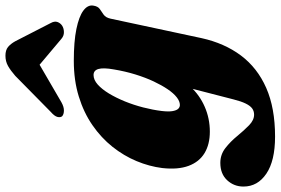

<svg xmlns="http://www.w3.org/2000/svg" viewBox="-234 -594 1030 705"><g transform="rotate(-90 280.5 -241.0)"><path d="M493.5 -15.5Q475 68.5 429.8 129Q384.5 189.5 310.8 222Q237 254.5 132 254.5Q43 254.5 -4.2 222.5Q-51.5 190.5 -51.5 138.5Q-51.5 103.5 -28.2 78.5Q-5 53.5 35.5 53.5Q66 53.5 90 72.2Q114 91 134.2 115.8Q154.5 140.5 173.5 159Q192.5 177.5 212.5 177.5Q225.5 177.5 235.2 170.5Q245 163.5 253.2 146.8Q261.5 130 268.5 102L334 -152L359.5 -137Q347 -91 315.8 -56.8Q284.5 -22.5 241.5 -3.8Q198.5 15 150 15Q103.5 15 71.2 -4.5Q39 -24 24.5 -63Q10 -102 16.5 -160Q22.5 -207.5 42 -254.2Q61.5 -301 94.5 -342.5Q127.5 -384 173.8 -416Q220 -448 279.2 -466.2Q338.5 -484.5 410 -484.5Q481 -484.5 527 -475Q573 -465.5 594.5 -449.5Q616 -433.5 613 -413.5Q610.5 -396 600.2 -389Q590 -382 579.5 -374.8Q569 -367.5 565 -349.5ZM226 -162Q223 -137 225.5 -122.2Q228 -107.5 234 -101.2Q240 -95 248 -95Q261.5 -95 276.2 -106.5Q291 -118 305.8 -139.8Q320.5 -161.5 334.5 -191.2Q348.5 -221 360 -258Q371.5 -295 378.5 -337Q385.5 -376 380.2 -394Q375 -412 358 -412Q340.5 -412 323.2 -396.8Q306 -381.5 290.2 -355.5Q274.5 -329.5 261.2 -297Q248 -264.5 239 -229.5Q230 -194.5 226 -162ZM454 -644H355.5L491 -530Q502 -520.5 515.8 -520.8Q529.5 -521 539.5 -527.5Q549 -534 552.8 -544.8Q556.5 -555.5 549 -569L482 -699.5Q472.5 -716.5 461 -726Q449.5 -735.5 429 -735.5Q408 -735.5 391.2 -726Q374.5 -716.5 355 -699.5L222.5 -569Q207 -555.5 204.2 -544.8Q201.5 -534 206.5 -527.5Q213.5 -521 227.2 -520.8Q241 -520.5 258 -530Z"/></g></svg>

Font: Fraunces Black
Style: Italic
Weight: 900
Italic angle: -16°
Version: Version 1.000;[b76b70a41]